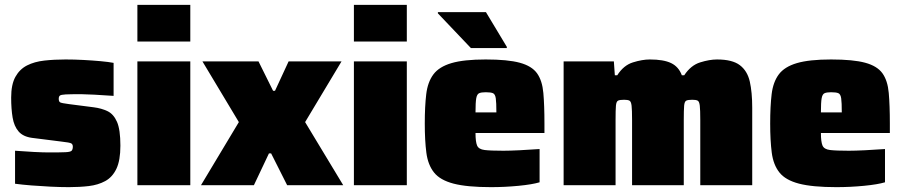

<svg xmlns="http://www.w3.org/2000/svg" viewBox="-20 -763 3721 791"><path d="M264 8Q229 8 188.5 6Q148 4 110 1Q72 -2 42 -6V-142Q80 -139 119 -137Q158 -135 181 -135Q230 -135 250.5 -136Q271 -137 275.5 -142.5Q280 -148 280 -159Q280 -168 274 -172Q268 -176 231 -180L112 -195Q75 -200 56.5 -221.5Q38 -243 32 -278.5Q26 -314 26 -361Q26 -415 43.5 -446.5Q61 -478 91.5 -493.5Q122 -509 163 -513.5Q204 -518 250 -518Q286 -518 323.5 -516Q361 -514 394 -511Q427 -508 448 -504V-368Q406 -371 368 -373Q330 -375 314 -375Q270 -375 250.5 -374Q231 -373 226.5 -369Q222 -365 222 -356Q222 -345 227.5 -341.5Q233 -338 265 -334L366 -321Q398 -317 423 -305Q448 -293 462 -261Q476 -229 476 -163Q476 -102 459.5 -67.5Q443 -33 413.5 -17Q384 -1 346 3.5Q308 8 264 8Z M546 -592V-743H764V-592ZM546 0V-510H764V0Z M808 0 964 -260 814 -510H1045L1105 -389H1113L1169 -510H1387L1237 -260L1394 0H1163L1097 -131H1088L1026 0Z M1438 -592V-743H1656V-592ZM1438 0V-510H1656V0Z M2003 8Q1904 8 1848.5 -6.5Q1793 -21 1768 -52.5Q1743 -84 1736.5 -134Q1730 -184 1730 -254Q1730 -325 1736 -375Q1742 -425 1765.5 -456.5Q1789 -488 1840 -503Q1891 -518 1981 -518Q2072 -518 2121.5 -504.5Q2171 -491 2192.5 -461Q2214 -431 2218.5 -380Q2223 -329 2223 -254V-215H1939Q1939 -179 1945.5 -163.5Q1952 -148 1976.5 -145Q2001 -142 2054 -142Q2079 -142 2120.5 -144Q2162 -146 2203 -149V-12Q2173 -3 2116.5 2.5Q2060 8 2003 8ZM1939 -300H2025Q2025 -341 2022.5 -358Q2020 -375 2011 -379Q2002 -383 1981 -383Q1963 -383 1954 -379Q1945 -375 1942 -358Q1939 -341 1939 -300ZM1920 -565 1784 -708V-713H1982L2068 -570V-565Z M2302 0V-510H2509L2513 -453H2523Q2549 -494 2587.5 -506Q2626 -518 2657 -518Q2714 -518 2745 -503Q2776 -488 2789 -453H2799Q2826 -494 2864.5 -506Q2903 -518 2934 -518Q2997 -518 3028 -494.5Q3059 -471 3069 -427Q3079 -383 3079 -319V0H2865V-269Q2865 -310 2863 -327.5Q2861 -345 2854 -348.5Q2847 -352 2832 -352Q2815 -352 2807.5 -348.5Q2800 -345 2798.5 -327.5Q2797 -310 2797 -269V0H2584V-269Q2584 -310 2582 -327.5Q2580 -345 2573 -348.5Q2566 -352 2551 -352Q2534 -352 2526.5 -348.5Q2519 -345 2517.5 -327.5Q2516 -310 2516 -269V0Z M3426 8Q3327 8 3271.5 -6.5Q3216 -21 3191 -52.5Q3166 -84 3159.5 -134Q3153 -184 3153 -254Q3153 -325 3159 -375Q3165 -425 3188.5 -456.5Q3212 -488 3263 -503Q3314 -518 3404 -518Q3495 -518 3544.5 -504.5Q3594 -491 3615.5 -461Q3637 -431 3641.5 -380Q3646 -329 3646 -254V-215H3362Q3362 -179 3368.5 -163.5Q3375 -148 3399.5 -145Q3424 -142 3477 -142Q3502 -142 3543.5 -144Q3585 -146 3626 -149V-12Q3596 -3 3539.5 2.5Q3483 8 3426 8ZM3362 -300H3448Q3448 -341 3445.5 -358Q3443 -375 3434 -379Q3425 -383 3404 -383Q3386 -383 3377 -379Q3368 -375 3365 -358Q3362 -341 3362 -300Z"/></svg>

Font: Saira Black
Style: Regular
Weight: 900
Designer: Hector Gatti with collaboration of the Omnibus-Type team
Foundry: Omnibus-Type
Version: Version 1.100; ttfautohint (v1.8.3)